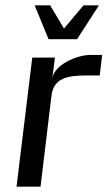

<svg xmlns="http://www.w3.org/2000/svg" viewBox="-20 -700 403 720"><path d="M176 -405 186 -484H101L42 0H132L173 -341C181 -407 232 -417 304 -417H354L363 -494H319C267 -494 182 -456 176 -405ZM162 -553H269L351 -680H293L220 -593L168 -680H110Z"/></svg>

Font: Gamestation Display
Style: Italic
Weight: 400
Designer: Jonas Hecksher
Foundry: Jonas Hecksher, Playtypeª, e-types AS
Version: Version 1.003